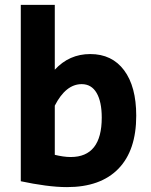

<svg xmlns="http://www.w3.org/2000/svg" viewBox="-20 -750 617 785"><path d="M254 15Q214 15 165 8.5Q116 2 65 -9V-730H204V-465Q263 -529 349 -529Q438 -529 487.5 -462.5Q537 -396 537 -277Q537 -135 464 -60Q391 15 254 15ZM269 -108Q396 -108 396 -269Q396 -334 375 -370Q354 -406 314 -406Q249 -406 204 -318V-117Q220 -113 237 -110.5Q254 -108 269 -108Z"/></svg>

Font: Secular One
Style: Regular
Weight: 400
Designer: Michal Sahar
Foundry: Hagilda
Version: Version 1.002; ttfautohint (v1.8.4.7-5d5b);gftools[0.9.29]